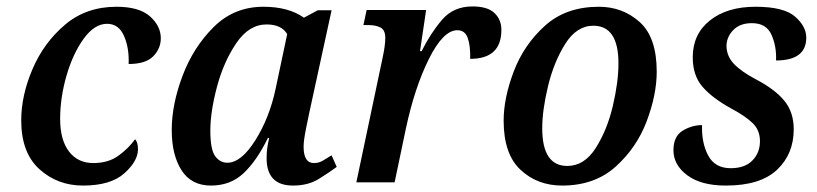

<svg xmlns="http://www.w3.org/2000/svg" viewBox="-20 -567 2541 597"><path d="M238 10Q324 10 366.5 -28Q409 -66 409 -103Q409 -125 400 -134Q380 -106 348.5 -83Q317 -60 270 -60Q222 -60 194.5 -96Q167 -132 167 -197Q167 -264 187 -332.5Q207 -401 240.5 -447Q274 -493 313 -493Q349 -493 365.5 -455.5Q382 -418 380 -368Q433 -368 456.5 -392Q480 -416 480 -448Q480 -486 446.5 -516Q413 -546 342 -546Q248 -546 182 -490Q116 -434 81 -352Q46 -270 46 -193Q46 -92 102.5 -41Q159 10 238 10Z M636 10Q697 10 738 -29Q779 -68 813 -138H817Q813 -121 811 -107Q809 -93 809 -75Q809 10 891 10Q938 10 971 -10.5Q1004 -31 1027 -48L1011 -84Q995 -74 983 -67Q971 -60 956 -60Q924 -60 924 -111Q924 -130 931.5 -167Q939 -204 942 -218L1011 -535H968L925 -512Q877 -546 799 -546Q708 -546 644.5 -483Q581 -420 547.5 -331Q514 -242 514 -163Q514 -85 544.5 -37.5Q575 10 636 10ZM687 -61Q664 -61 649 -81.5Q634 -102 634 -161Q634 -219 654.5 -296.5Q675 -374 714.5 -432.5Q754 -491 809 -491Q855 -491 873 -461L837 -291Q818 -201 774 -131Q730 -61 687 -61Z M1088 0H1207L1242 -167Q1269 -294 1313.5 -383.5Q1358 -473 1402 -473Q1426 -473 1434.5 -448.5Q1443 -424 1442 -384Q1539 -384 1539 -474Q1539 -506 1517.5 -526.5Q1496 -547 1449 -547Q1390 -547 1354.5 -505.5Q1319 -464 1291 -408H1286L1305 -536H1120L1110 -489H1126Q1148 -489 1163 -481.5Q1178 -474 1178 -449Q1178 -426 1170 -389Z M1728 10Q1829 10 1894.5 -49Q1960 -108 1991 -190.5Q2022 -273 2022 -344Q2022 -451 1969 -498.5Q1916 -546 1842 -546Q1740 -546 1674.5 -487Q1609 -428 1577.5 -345Q1546 -262 1546 -192Q1546 -88 1598.5 -39Q1651 10 1728 10ZM1744 -51Q1666 -51 1666 -168Q1666 -224 1684 -299Q1702 -374 1737.5 -430.5Q1773 -487 1825 -487Q1903 -487 1903 -370Q1903 -312 1885.5 -237.5Q1868 -163 1832.5 -107Q1797 -51 1744 -51Z M2237 10Q2344 10 2396 -39Q2448 -88 2448 -165Q2448 -218 2419 -253.5Q2390 -289 2331 -320Q2285 -344 2261.5 -369Q2238 -394 2239 -428Q2241 -455 2261.5 -475Q2282 -495 2318 -495Q2363 -495 2379 -458.5Q2395 -422 2393 -379Q2487 -379 2487 -450Q2487 -485 2452 -515.5Q2417 -546 2329 -546Q2241 -546 2187.5 -503.5Q2134 -461 2134 -389Q2134 -332 2164.5 -297Q2195 -262 2253 -230Q2298 -206 2320.5 -184Q2343 -162 2343 -128Q2343 -92 2319.5 -68Q2296 -44 2252 -44Q2203 -44 2182 -83.5Q2161 -123 2163 -178Q2131 -178 2102.5 -160.5Q2074 -143 2074 -100Q2074 -54 2117 -22Q2160 10 2237 10Z"/></svg>

Font: Noto Serif SemiCondensed Semi
Style: Italic
Weight: 600
Width: 4
Italic angle: -12°
Designer: Monotype Design Team
Foundry: Monotype Imaging Inc.
Version: Version 1.901